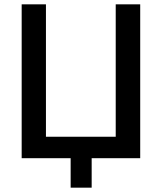

<svg xmlns="http://www.w3.org/2000/svg" viewBox="-20 -730 747 886"><path d="M306 136V0H80V-710H192V-99H514V-710H627V0H403V136Z"/></svg>

Font: Raleway-v4020 SemiBold
Style: Regular
Weight: 600
Designer: Matt McInerney, Pablo Impallari, Rodrigo Fuenzalida
Foundry: Matt McInerney, Pablo Impallari, Rodrigo Fuenzalida
Version: Version 4.020;PS 004.020;hotconv 1.0.88;makeotf.lib2.5.64775